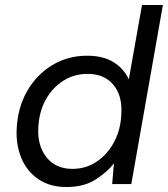

<svg xmlns="http://www.w3.org/2000/svg" viewBox="-20 -740 675 772"><path d="M247 12Q181 12 135 -19Q89 -50 66.5 -103Q44 -156 47 -221Q51 -307 89 -373.5Q127 -440 190 -478Q253 -516 330 -516Q395 -516 436.5 -490Q478 -464 498 -421L551 -720H635L508 0H431L438 -83Q409 -46 362.5 -17Q316 12 247 12ZM271 -61Q326 -61 369.5 -90.5Q413 -120 439.5 -170.5Q466 -221 468 -284Q472 -356 435.5 -399.5Q399 -443 332 -443Q278 -443 234 -415Q190 -387 163.5 -338.5Q137 -290 134 -227Q130 -154 167 -107.5Q204 -61 271 -61Z"/></svg>

Font: DM Sans Italic
Style: Regular
Weight: 400
Italic angle: -10°
Designer: Colophon Foundry, Jonny Pinhorn
Foundry: Colophon Foundry
Version: Version 4.004; ttfautohint (v1.8.4.7-5d5b)